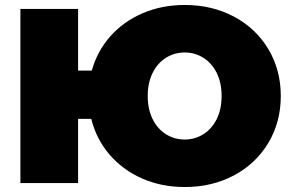

<svg xmlns="http://www.w3.org/2000/svg" viewBox="-20 -736 1173 772"><path d="M921 -669C862.3 -700.3 796.3 -716 723 -716C661.7 -716 605.3 -705 554 -683C502.7 -661 459.3 -630.2 424 -590.5C388.7 -550.8 363.7 -504.7 349 -452H294V-700H62V0H294V-258H347C360.3 -204 384.7 -156.3 420 -115C455.3 -73.7 499 -41.5 551 -18.5C603 4.5 660.3 16 723 16C796.3 16 862.3 0.3 921 -31C979.7 -62.3 1025.7 -105.8 1059 -161.5C1092.3 -217.2 1109 -280 1109 -350C1109 -420 1092.3 -482.8 1059 -538.5C1025.7 -594.2 979.7 -637.7 921 -669ZM798 -196.5C775.3 -182.2 750.3 -175 723 -175C695 -175 669.7 -182.2 647 -196.5C624.3 -210.8 606.5 -231.2 593.5 -257.5C580.5 -283.8 574 -314.7 574 -350C574 -385.3 580.5 -416.2 593.5 -442.5C606.5 -468.8 624.3 -489.2 647 -503.5C669.7 -517.8 695 -525 723 -525C750.3 -525 775.3 -517.8 798 -503.5C820.7 -489.2 838.5 -468.8 851.5 -442.5C864.5 -416.2 871 -385.3 871 -350C871 -314.7 864.5 -283.8 851.5 -257.5C838.5 -231.2 820.7 -210.8 798 -196.5Z"/></svg>

Font: Montserrat Custom Black
Style: Regular
Weight: 900
Designer: Julieta Ulanovsky
Foundry: Julieta Ulanovsky
Version: Version 7.200